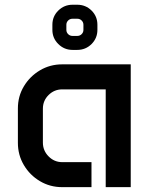

<svg xmlns="http://www.w3.org/2000/svg" viewBox="-20 -771 617 791"><path d="M195.8 -668.9Q195.8 -703.6 220.2 -727.5Q244.6 -751.5 278.8 -751.5H298.3Q333 -751.5 357.2 -727.5Q381.3 -703.6 381.3 -668.9V-647.9Q381.3 -613.8 357.2 -589.6Q333 -565.4 298.3 -565.4H278.8Q244.6 -565.4 220.2 -589.6Q195.8 -613.8 195.8 -647.9ZM253.4 -647.9Q253.4 -637.7 260.7 -630.4Q268.1 -623 278.8 -623H298.3Q309.1 -623 316.4 -630.4Q323.7 -637.7 323.7 -647.9V-668.9Q323.7 -679.2 316.4 -686.5Q309.1 -693.8 298.3 -693.8H278.8Q268.1 -693.8 260.7 -686.5Q253.4 -679.2 253.4 -668.9ZM53.7 -324.2Q53.7 -374.5 78.4 -415.5Q103 -456.5 144.5 -481.2Q186 -505.9 236.3 -505.9H518.6V0H415.5V-402.8H236.3Q203.6 -402.8 180.2 -379.6Q156.7 -356.4 156.7 -323.2V-183.6Q156.7 -150.4 180.2 -126.7Q203.6 -103 236.3 -103H356.9V0H236.3Q186 0 144.5 -24.7Q103 -49.3 78.4 -90.8Q53.7 -132.3 53.7 -182.6Z"/></svg>

Font: Anta
Style: Regular
Weight: 400
Designer: Sergej Lebedev
Foundry: Sergej Lebedev
Version: Version 1.000; ttfautohint (v1.8.4.7-5d5b)